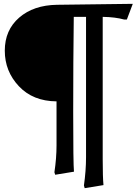

<svg xmlns="http://www.w3.org/2000/svg" viewBox="-20 -718 726 1002"><path d="M429 102V-630H365Q362 -400 362 -132Q362 136 366 178L268 194L264 181Q275 107 275 41V-189Q152 -190 78.5 -268Q5 -346 5 -453.5Q5 -561 80 -626Q155 -691 277 -693L673 -698L642 -616H628Q582 -629 516 -630V113Q516 206 520 248L422 264L418 250Q429 173 429 102Z"/></svg>

Font: Asul
Style: Bold
Weight: 700
Designer: Mariela Monsalve
Foundry: Mariela Monsalve
Version: Version 1.002